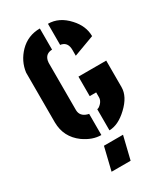

<svg xmlns="http://www.w3.org/2000/svg" viewBox="-219 -779 934 1082"><g transform="rotate(-30 247.5 -237.5)"><path d="M174.8 212.9 210.9 64.5H335L298.8 212.9ZM37.1 -187.5V-511.7Q45.9 -581.1 96.7 -633.8Q150.4 -688.5 228.5 -688.5V-550.8Q186.5 -549.8 176.8 -510.7Q174.8 -502 174.8 -496.1V-187.5Q175.8 -147.5 219.7 -134.8Q225.6 -132.8 228.5 -132.8V4.9Q171.9 4.9 115.2 -35.2Q38.1 -91.8 37.1 -187.5ZM281.2 4.9V-132.8Q292 -132.8 308.6 -150.4Q323.2 -167 323.2 -185.5V-217.8H281.2V-344.7H461.9V-171.9Q461.9 -111.3 399.4 -52.7Q339.8 3.9 281.2 4.9ZM281.2 -550.8V-688.5Q353.5 -688.5 410.2 -626Q461.9 -570.3 461.9 -503.9L327.1 -454.1V-492.2Q327.1 -538.1 292 -548.8Q286.1 -550.8 281.2 -550.8Z"/></g></svg>

Font: Post No Bills Jaffna ExtraBold
Style: Regular
Weight: 800
Designer: Kosala Senevirathne, Siva Puranthara, Lasantha Premarathna, Tharique Azeez
Foundry: Mooniak
Version: Version 1.220 ; ttfautohint (v1.6)